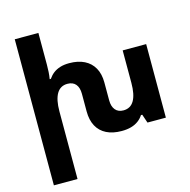

<svg xmlns="http://www.w3.org/2000/svg" viewBox="-137 -895 1260 1271"><g transform="rotate(-15 493.0 -259.5)"><path d="M747 -504H908V0H782L762 -59H753Q740 -38 718.5 -22Q697 -6 668.5 2Q640 10 604 10Q543 10 500 -11.5Q457 -33 434.5 -74.5Q412 -116 412 -175V-296Q412 -339 392.5 -362Q373 -385 336 -385Q287 -385 262.5 -343.5Q238 -302 238 -222V241H76V-760H238V-542Q238 -518 236.5 -493Q235 -468 231 -445H239Q254 -467 273.5 -482Q293 -497 320 -505.5Q347 -514 382 -514Q443 -514 486 -492.5Q529 -471 552 -430Q575 -389 575 -330V-208Q575 -166 594.5 -142.5Q614 -119 650 -119Q699 -119 723 -160.5Q747 -202 747 -281Z"/></g></svg>

Font: Noto Sans Armenian ExtraBold
Style: Regular
Weight: 800
Version: Version 2.007